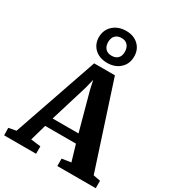

<svg xmlns="http://www.w3.org/2000/svg" viewBox="-261 -1195 1219 1335"><g transform="rotate(30 349.0 -527.0)"><path d="M41 -71 274 -746.5H440.5L660.5 -70.5L717.5 -59.5V0H409V-59.5L481.5 -70.5L443.5 -199.5H196.5L159.5 -69.5L238.5 -59.5V0H-18L-19 -59.5ZM423.5 -270 341 -573 325.5 -644 308 -572 215.5 -270ZM349.5 -794Q287 -794 248.8 -830.2Q210.5 -866.5 211 -924Q212.5 -981.5 252.8 -1017.5Q293 -1053.5 356.5 -1053.5Q417 -1053.5 454.8 -1017.2Q492.5 -981 491.5 -923.5Q491 -866.5 451.5 -830.2Q412 -794 349.5 -794ZM351.5 -852.5Q383.5 -852.5 401.2 -870.5Q419 -888.5 419 -921Q419 -955 401.5 -974.8Q384 -994.5 352.5 -994.5Q320 -994.5 302 -975.8Q284 -957 284 -924Q284 -890.5 301.8 -871.5Q319.5 -852.5 351.5 -852.5Z"/></g></svg>

Font: Merriweather 28pt ExtraBold
Style: Regular
Weight: 800
Version: Version 2.100